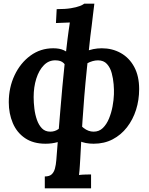

<svg xmlns="http://www.w3.org/2000/svg" viewBox="-20 -775 816 1050"><path d="M225 255V190Q250 190 262.5 178.5Q275 167 280.5 146.5Q286 126 288 100Q293 34 298.5 -33Q304 -100 309.5 -166.5Q315 -233 321 -299.5Q327 -366 334 -431Q341 -496 349 -559Q352 -579 355 -604.5Q358 -630 362 -652Q346 -651 323 -650.5Q300 -650 286 -649L290 -725Q337 -725 367.5 -730Q398 -735 416 -742Q434 -749 441 -755H496Q492 -724 488.5 -694Q485 -664 481.5 -634.5Q478 -605 474 -576Q464 -485 455.5 -403Q447 -321 441 -248Q435 -175 431 -112.5Q427 -50 424 1.5Q421 53 419 92Q418 106 416.5 132.5Q415 159 412 182Q428 180 448 179.5Q468 179 478 179V255ZM229 11Q162 11 117 -19.5Q72 -50 50 -102Q28 -154 28 -216Q28 -296 59.5 -363Q91 -430 146 -470.5Q201 -511 271 -511Q306 -511 328.5 -500.5Q351 -490 371 -470L350 -395Q343 -415 328 -430Q313 -445 284 -445Q247 -446 220 -418.5Q193 -391 178.5 -345Q164 -299 164 -244Q164 -214 168 -181Q172 -148 182 -119.5Q192 -91 209.5 -73Q227 -55 255 -55Q280 -55 299.5 -69Q319 -83 331 -103L350 -21Q324 -6 294 2.5Q264 11 229 11ZM492 11Q446 11 412.5 -4.5Q379 -20 356 -47L388 -126Q412 -95 437.5 -75Q463 -55 492 -55Q522 -55 542.5 -75Q563 -95 576 -126.5Q589 -158 595.5 -193Q602 -228 603 -259Q604 -283 601.5 -314Q599 -345 591 -375Q583 -405 565 -425Q547 -445 516 -445Q487 -445 455.5 -428Q424 -411 407 -383L373 -442Q405 -474 446.5 -492.5Q488 -511 537 -511Q594 -511 640.5 -485Q687 -459 714 -409Q741 -359 741 -288Q741 -228 724 -174.5Q707 -121 674.5 -79Q642 -37 596 -13Q550 11 492 11Z"/></svg>

Font: Lora
Style: Italic
Weight: 400
Italic angle: -3°
Designer: Olga Karpushina, Alexei Vanyashin (Cyrillic)
Foundry: Cyreal
Version: Version 3.008